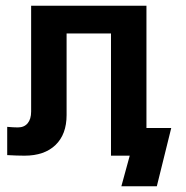

<svg xmlns="http://www.w3.org/2000/svg" viewBox="-20 -540 644 666"><path d="M488 -96H574L524 106H401L430 0H365V-424H211V-141Q211 -74 172.5 -37Q134 0 65 0Q39 0 5 -2V-100Q27 -98 42 -98Q64 -98 76 -112.5Q88 -127 88 -153V-520H488Z"/></svg>

Font: Non Bureau Medium
Style: Regular
Weight: 500
Designer: Jona Saucedo
Foundry: Non Foundry
Version: Version 1.000; ttfautohint (v1.8.4)